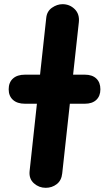

<svg xmlns="http://www.w3.org/2000/svg" viewBox="-20 -898 500 918"><path d="M198.5 0Q166.5 0 142.2 -21.5Q118 -43 121.5 -79.5L156.5 -402H99.5Q62.5 -402 42 -420.5Q21.5 -439 21.5 -471Q21.5 -504 42 -522.5Q62.5 -541 99.5 -541H171.5L201 -811.5Q204 -844 228.5 -861Q253 -878 279 -878Q313 -878 337 -854.5Q361 -831 357 -792L329.5 -541H385.5Q421 -541 440.5 -522.5Q460 -504 460 -471Q460 -439 440.5 -420.5Q421 -402 385.5 -402H314L277.5 -69Q274 -35 251.2 -17.5Q228.5 0 198.5 0Z"/></svg>

Font: Edu SA Hand
Style: Bold
Weight: 700
Designer: Tina and Corey Anderson, Eben Sorkin, Mirko Velimirovic
Foundry: Google for Education
Version: Version 2.000